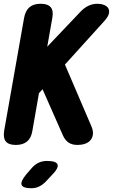

<svg xmlns="http://www.w3.org/2000/svg" viewBox="-26 -760 646 1020"><path d="M146 -65Q140 -27 118 -8.5Q96 10 58 10Q20 10 5 -8.5Q-10 -27 -4 -65L102 -665Q109 -703 130.5 -721.5Q152 -740 190 -740Q228 -740 243.5 -721.5Q259 -703 252 -665L225 -512L399 -695Q420 -718 443 -729Q466 -740 492 -740Q510 -740 526 -734Q542 -728 549 -716.5Q556 -705 552.5 -688Q549 -671 528 -648L319 -417L460 -88Q470 -64 467.5 -45.5Q465 -27 454 -14.5Q443 -2 425 4Q407 10 386 10Q357 10 338.5 -2.5Q320 -15 309 -39L200 -286L181 -265ZM112 168 139 137Q156 116 177 105.5Q198 95 223 95Q274 95 280 114.5Q286 134 247 173L216 206Q199 223 180.5 231.5Q162 240 140 240Q96 240 89 222.5Q82 205 112 168Z"/></svg>

Font: Maple Mono NL ExtraBold
Style: Italic
Weight: 800
Italic angle: -10°
Monospace: yes
Designer: subframe7536
Version: Version 7.000